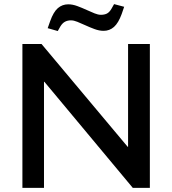

<svg xmlns="http://www.w3.org/2000/svg" viewBox="-20 -914 838 934"><path d="M89 0V-700H182L601 -200H603V-700H709V0H626L196 -516H194V0ZM261 -763 212 -777 224 -811Q240 -856 261.5 -874.5Q283 -893 312 -893Q333 -893 356 -884.5Q379 -876 403 -865Q423 -856 440 -849Q457 -842 471 -842Q488 -842 500 -848Q512 -854 522 -871L535 -894L584 -881L572 -846Q556 -802 534.5 -783Q513 -764 484 -764Q463 -764 440 -772.5Q417 -781 393 -792Q373 -801 356 -808Q339 -815 325 -815Q309 -815 296.5 -808.5Q284 -802 274 -786Z"/></svg>

Font: REM Medium
Style: Regular
Weight: 400
Version: Version 1.005;gftools[0.9.28]